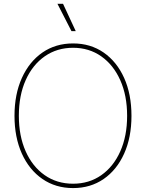

<svg xmlns="http://www.w3.org/2000/svg" viewBox="-20 -960 752 989"><path d="M356.4 8.8Q266.6 8.8 198.5 -38.1Q130.4 -85 92.5 -168.9Q54.7 -252.9 54.7 -363.3Q54.7 -474.6 92.8 -558.6Q130.9 -642.6 198.7 -689.5Q266.6 -736.3 356.4 -736.3Q445.8 -736.3 513.7 -689.5Q581.5 -642.6 619.4 -558.6Q657.2 -474.6 657.2 -363.3Q657.2 -252.4 619.4 -168.5Q581.5 -84.5 513.7 -37.8Q445.8 8.8 356.4 8.8ZM356.4 -13.7Q439 -13.7 501.7 -57.6Q564.5 -101.6 599.6 -180.4Q634.8 -259.3 634.8 -363.3Q634.8 -467.8 599.6 -546.6Q564.5 -625.5 501.7 -669.7Q439 -713.9 356.4 -713.9Q273.9 -713.9 210.9 -670.2Q147.9 -626.5 112.5 -547.6Q77.1 -468.8 77.1 -363.3Q77.1 -259.8 112.1 -180.9Q147 -102.1 210 -57.9Q272.9 -13.7 356.4 -13.7ZM348.1 -799.8 275.9 -940.4H304.7L370.1 -799.8Z"/></svg>

Font: Inter 24pt Thin
Style: Regular
Weight: 250
Designer: Rasmus Andersson
Foundry: rsms
Version: Version 4.001;git-66647c0bb